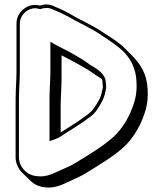

<svg xmlns="http://www.w3.org/2000/svg" viewBox="-20 -736 732 861"><path d="M54 -631V-418C54 -376 50 -335 50 -290V-30C50 -3 63 22 80 39L116 74C136 94 162 105 200 105C245 105 288 77 322 63C350 51 374 35 400 19C443 -8 484 -33 522 -65C561 -97 591 -140 613 -188C632 -233 646 -272 642 -337C638 -406 611 -446 575 -484L540 -519C512 -547 477 -568 443 -590C394 -624 343 -644 292 -675C265 -689 254 -695 231 -704L220 -709C200 -718 180 -718 159 -711C152 -713 145 -714 138 -714C93 -714 54 -676 54 -631ZM256 -383V-488C283 -473 307 -462 333 -447L361 -431C379 -421 397 -408 413 -397C420 -392 428 -387 436 -382C439 -377 440 -370 440 -362C441 -353 441 -347 441 -343L437 -325C432 -297 418 -276 404 -255C388 -229 360 -214 336 -196C311 -178 279 -160 252 -142V-258C252 -301 256 -341 256 -383ZM420 -402 422 -400ZM206 -418C206 -377 202 -337 202 -293V-103L222 -110C247 -118 265 -133 284 -145C305 -158 325 -170 345 -184C368 -201 399 -217 417 -247C430 -267 446 -291 452 -322L456 -341V-343C456 -347 456 -355 455 -362C454 -390 441 -403 431 -413C417 -427 399 -436 386 -444C369 -456 352 -469 333 -479L306 -495C279 -511 254 -521 228 -536L206 -549ZM160 -695C178 -701 195 -703 214 -695L225 -690C248 -681 259 -676 285 -662C339 -630 388 -611 435 -578C510 -528 586 -485 592 -371C596 -309 582 -273 564 -229C542 -182 514 -142 477 -112C441 -81 400 -56 357 -29C331 -13 307 3 281 14C244 29 203 55 164 55C122 55 99 42 80 16C70 2 65 -13 65 -30V-290C65 -334 69 -375 69 -418V-631C69 -667 101 -699 138 -699C144 -699 153 -697 160 -695Z"/></svg>

Font: Blanket
Style: Poster
Weight: 900
Foundry: Cannot Into Space Fonts
Version: Version 0.9